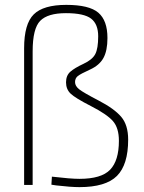

<svg xmlns="http://www.w3.org/2000/svg" viewBox="-20 -759 589 788"><path d="M114 0H79V-561Q79 -661 118.5 -700Q158 -739 252 -739Q346 -739 383.5 -707Q421 -675 421 -603Q421 -551 404.5 -521Q388 -491 349.5 -473.5Q311 -456 299.5 -447Q288 -438 288 -422Q288 -406 305 -392.5Q322 -379 385.5 -346Q449 -313 477.5 -279.5Q506 -246 506 -186Q506 -83 460 -37Q414 9 306 9Q271 9 211 2L191 -1L193 -34Q270 -25 306 -25Q396 -25 432 -62.5Q468 -100 468 -181Q468 -234 443.5 -262Q419 -290 353.5 -323.5Q288 -357 269.5 -375Q251 -393 251 -421Q251 -449 268.5 -464.5Q286 -480 322.5 -497Q359 -514 371 -537Q383 -560 383 -610Q383 -660 354 -682.5Q325 -705 250.5 -705Q176 -705 145 -673.5Q114 -642 114 -548Z"/></svg>

Font: Titillium Web[RUS by Daymarius]
Style: Regular
Weight: 200
Designer: Cyrillization by Daymarius
Foundry: Cyrillization by Daymarius
Version: Version 1.002 September 11, 2018